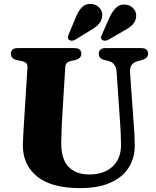

<svg xmlns="http://www.w3.org/2000/svg" viewBox="-20 -947 800 986"><path d="M597.5 -305 579 -576.5Q575.5 -624 538 -633.5L519.5 -638Q501.5 -642.5 494.5 -650.2Q487.5 -658 487.5 -671Q487.5 -700 522 -700H705Q740.5 -700 740.5 -671Q740.5 -648 708 -638L690 -634Q663.5 -626 654.8 -611.2Q646 -596.5 648 -572L667 -306Q671.5 -257 672 -203Q673 -139.5 642.8 -89.2Q612.5 -39 550 -10Q487.5 19 391 19Q244 19 170.2 -41Q96.5 -101 97.5 -202.5Q97.5 -217.5 99 -245Q100.5 -272.5 103.5 -322L121 -600.5Q122 -615 115.2 -622.2Q108.5 -629.5 91 -633.5L68.5 -638Q36 -645 36 -671Q36 -700 71.5 -700H362.5Q397.5 -700 397.5 -671Q397.5 -646 365 -638.5L342 -633.5Q316.5 -627.5 315 -601L298 -321Q296.5 -288 295.8 -261.2Q295 -234.5 294.5 -214.5Q294 -129 332.2 -90Q370.5 -51 438.5 -51Q514.5 -51 558.5 -92.2Q602.5 -133.5 601.5 -205Q601 -240 600 -262.5Q599 -285 597.5 -305ZM369 -858Q382.5 -891 401 -910Q419.5 -929 449.5 -926.5Q476 -924.5 491.5 -906.2Q507 -888 505 -865.5Q502.5 -841 487.2 -823.8Q472 -806.5 444 -791L366 -743Q358.5 -738.5 349.5 -738Q340.5 -737.5 334.5 -742.5Q328 -748 328.8 -755Q329.5 -762 333 -771ZM542.5 -858Q558 -890.5 577.8 -908.8Q597.5 -927 627 -923Q653 -919.5 667.5 -900.8Q682 -882 679 -859Q675.5 -835 659.2 -818.8Q643 -802.5 614.5 -788L535 -742Q527 -738 518.2 -738Q509.5 -738 504 -743Q497.5 -749 498.8 -756.2Q500 -763.5 504.5 -771.5Z"/></svg>

Font: Fraunces 9pt
Style: Bold
Weight: 700
Version: Version 1.000;[b76b70a41]